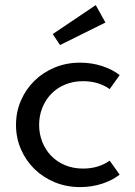

<svg xmlns="http://www.w3.org/2000/svg" viewBox="-20 -729 538 763"><path d="M298.2 14.5Q244.1 14.5 197.5 -4.8Q150.9 -24.1 116.8 -57.5Q82.7 -90.9 63.2 -135.9Q43.6 -180.9 43.6 -232.7Q43.6 -284.5 63.2 -329.5Q82.7 -374.5 116.8 -408Q150.9 -441.4 197.5 -460.7Q244.1 -480 298.2 -480Q344.1 -480 385.5 -466.6Q426.8 -453.2 455.5 -430.5L415.9 -375Q371.4 -406.4 310 -406.4Q270.5 -406.4 238.2 -392.7Q205.9 -379.1 183.2 -355.5Q160.5 -331.8 148 -300.2Q135.5 -268.6 135.5 -232.7Q135.5 -196.8 148 -165.2Q160.5 -133.6 183.2 -110Q205.9 -86.4 238.2 -72.7Q270.5 -59.1 310 -59.1Q371.4 -59.1 415.9 -90.5L455.5 -35Q426.8 -12.3 385.5 1.1Q344.1 14.5 298.2 14.5ZM360.5 -708.6 399.1 -639.5 218.6 -550 189.5 -593.6Z"/></svg>

Font: Spartan Med
Style: Regular
Weight: 500
Designer: Matt Bailey, Mirko Velimirovic
Foundry: Matt Bailey
Version: Version 1.005